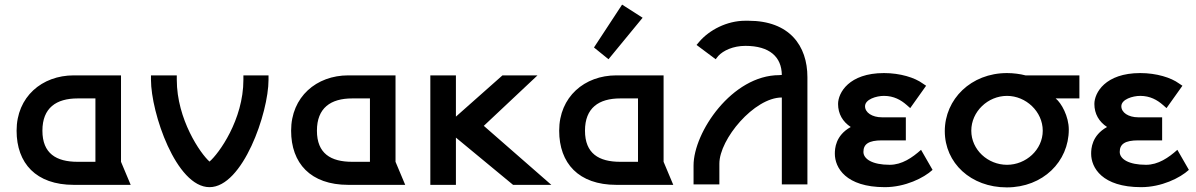

<svg xmlns="http://www.w3.org/2000/svg" viewBox="-20 -802 5187 833"><path d="M394 -100H317C224 -100 164 -136 164 -235C164 -334 224 -375 317 -375H394ZM300 -475C162 -475 52 -382 52 -235C52 -94 136 0 300 0H547L505 -100V-475Z M1145 -475H1036V-456C1036 -282 929 -135 889 -101C850 -135 747 -284 747 -456V-475H635V-456C635 -313 744 10 889 10C1033 10 1145 -312 1145 -456Z M1585 -100H1508C1415 -100 1355 -136 1355 -235C1355 -334 1415 -375 1508 -375H1585ZM1491 -475C1353 -475 1243 -382 1243 -235C1243 -94 1327 0 1491 0H1738L1696 -100V-475Z M1847 0H1958V-205L2206 0H2372L2079 -256L2312 -475H2160L1958 -296V-475H1847Z M2679 -782 2557 -596 2620 -545 2768 -725ZM2748 -100H2671C2578 -100 2518 -136 2518 -235C2518 -334 2578 -375 2671 -375H2748ZM2654 -475C2516 -475 2406 -382 2406 -235C2406 -94 2490 0 2654 0H2901L2859 -100V-475Z M3101 -2V-92C3101 -198 3252 -379 3372 -379V-2H3483V-467C3483 -604 3405 -712 3227 -712H3213C3134 -712 3057 -672 3013 -620L3002 -607L3085 -545L3096 -559C3118 -583 3161 -603 3214 -603C3319 -603 3371 -555 3372 -477L3361 -476C3156 -476 2989 -228 2989 -84V-2Z M3726 -143C3726 -177 3749 -193 3806 -193H3910V-293H3807C3763 -293 3733 -314 3733 -341C3733 -371 3782 -386 3815 -386C3858 -386 3889 -368 3913 -347L3929 -333L3998 -430L3983 -440C3949 -465 3886 -485 3815 -485C3663 -485 3616 -399 3616 -351C3616 -308 3636 -274 3671 -251C3604 -214 3602 -156 3602 -135C3602 -75 3649 10 3819 10C3907 10 3988 -30 4026 -65L3976 -152C3938 -118 3893 -87 3840 -87C3765 -87 3726 -112 3726 -143Z M4504 -235C4504 -152 4431 -87 4349 -87C4266 -87 4194 -152 4194 -235C4194 -318 4266 -386 4349 -386C4431 -386 4504 -318 4504 -235ZM4349 -485C4193 -485 4079 -372 4079 -233C4079 -95 4192 11 4348 11C4505 11 4617 -101 4617 -240C4617 -297 4585 -355 4560 -375H4663V-475H4429C4407 -481 4376 -485 4349 -485Z M4838 -143C4838 -177 4861 -193 4918 -193H5022V-293H4919C4875 -293 4845 -314 4845 -341C4845 -371 4894 -386 4927 -386C4970 -386 5001 -368 5025 -347L5041 -333L5110 -430L5095 -440C5061 -465 4998 -485 4927 -485C4775 -485 4728 -399 4728 -351C4728 -308 4748 -274 4783 -251C4716 -214 4714 -156 4714 -135C4714 -75 4761 10 4931 10C5019 10 5100 -30 5138 -65L5088 -152C5050 -118 5005 -87 4952 -87C4877 -87 4838 -112 4838 -143Z"/></svg>

Font: Mint Spirit
Style: Bold
Weight: 700
Designer: HARENDAL Hirwen
Foundry: Arkandis Digital Foundry.
Version: Version 1.004;FFEdit